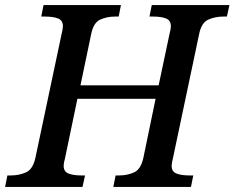

<svg xmlns="http://www.w3.org/2000/svg" viewBox="-42 -734 921 754"><path d="M-22 0 -13 -45H0Q33 -45 60 -57Q87 -69 97 -114L200 -601Q205 -620 205 -631Q205 -654 186 -661.5Q167 -669 133 -669H120L129 -714H433L424 -669H411Q378 -669 351.5 -657Q325 -645 316 -600L274 -399H581L624 -602Q629 -620 629 -631Q629 -654 610 -661.5Q591 -669 558 -669H545L554 -714H859L849 -669H836Q803 -669 776 -657Q749 -645 740 -600L637 -112Q635 -105 633.5 -96.5Q632 -88 632 -83Q632 -60 651 -52.5Q670 -45 704 -45H717L708 0H403L412 -45H425Q458 -45 484.5 -57Q511 -69 521 -114L569 -346H262L213 -111Q208 -94 208 -83Q208 -60 227 -52.5Q246 -45 279 -45H292L282 0Z"/></svg>

Font: Noto Serif Medium
Style: Italic
Weight: 500
Italic angle: -12°
Designer: Monotype Design Team
Foundry: Monotype Imaging Inc.
Version: Version 2.014; ttfautohint (v1.8.4.7-5d5b)